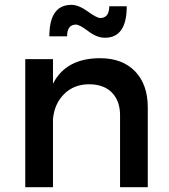

<svg xmlns="http://www.w3.org/2000/svg" viewBox="-20 -778 703 798"><path d="M185.1 -627Q185.1 -757.8 276.9 -757.8Q306.6 -757.8 344.7 -730.5Q382.8 -703.1 396 -703.1Q434.1 -703.1 434.1 -752H506.8Q506.8 -621.1 416 -621.1Q382.8 -621.1 346.7 -648.4Q310.5 -675.8 295.9 -675.8Q258.8 -675.8 258.8 -627ZM85 0V-532.2H200.2V-430.2Q254.4 -536.1 396 -536.1Q488.8 -536.1 541.5 -481.4Q594.2 -426.8 594.2 -331.1V0H479V-298.8Q479 -358.9 444.8 -393.6Q410.2 -428.2 348.6 -427.7Q287.1 -427.2 246.6 -387.2Q206.1 -347.2 200.2 -283.2V0Z"/></svg>

Font: TruenoRg
Style: Book
Weight: 400
Designer: Julieta Ulanovsky
Foundry: Julieta Ulanovsky
Version: Version 3.001b